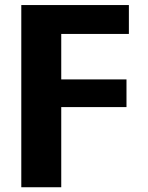

<svg xmlns="http://www.w3.org/2000/svg" viewBox="-20 -540 599 779"><path d="M66.4 219.7V-519.5H502.9V-402.3H228.5V-217.8H493.2V-105.5H228.5V219.7Z"/></svg>

Font: GenEi M Gothic v2 Heavy
Style: Regular
Weight: 800
Version: Version 2.0